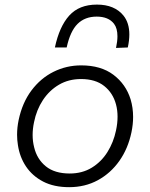

<svg xmlns="http://www.w3.org/2000/svg" viewBox="-20 -784 637 815"><path d="M273.5 10.5Q209 10.5 163.2 -13.2Q117.5 -37 90.5 -77.2Q63.5 -117.5 56 -168.5Q52.5 -190 52.5 -212Q52.5 -242.5 59 -274Q74.5 -348 113.5 -400Q152.5 -452 207.2 -479.2Q262 -506.5 324.5 -506.5Q408.5 -506.5 461.5 -466.5Q514.5 -426.5 534.5 -362Q545 -326.5 545 -287.5Q545 -256 538 -222.5Q523.5 -153 486.5 -100.8Q449.5 -48.5 395.2 -19Q341 10.5 273.5 10.5ZM276 -47.5Q329 -47.5 369.5 -72.2Q410 -97 436 -138.5Q462 -180 472.5 -230.5Q479 -261 479 -288.5Q479 -316 472.5 -340.5Q459.5 -389.5 422.2 -419Q385 -448.5 324 -448.5Q271.5 -448.5 230.5 -424.5Q189.5 -400.5 162.2 -359.2Q135 -318 124.5 -265.5Q118.5 -237.5 118.5 -211Q118.5 -184 125 -158.5Q137 -108.5 174.5 -78Q212 -47.5 276 -47.5ZM472.5 -580.5Q478.5 -608.5 478.5 -630Q478.5 -664 464 -683Q440.5 -713.5 390.5 -713.5Q340.5 -713.5 309.2 -682.5Q278 -651.5 263 -582.5H213Q232 -671.5 274 -718Q316 -764.5 391.5 -764.5Q466 -764.5 504 -718Q529 -687 529 -637.5Q529 -612.5 522.5 -582.5Z"/></svg>

Font: Heraclito Light
Style: Italic
Weight: 300
Italic angle: -12°
Designer: Kostas Bartsokas (font) & Cristiano Sobral (main changes)
Foundry: Kostas Bartsokas (font) & Cristiano Sobral (main changes)
Version: Version 1.00;July 8, 2020;FontCreator 13.0.0.2655 64-bit